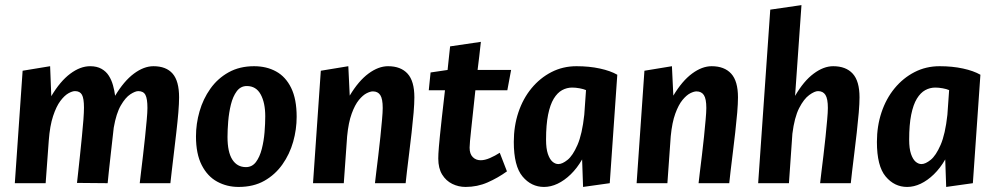

<svg xmlns="http://www.w3.org/2000/svg" viewBox="-20 -728 3954 763"><path d="M38.9 0 69.9 -446.9 179.2 -464.9 183.8 -345.8Q219.3 -405.4 259.2 -435.1Q299.1 -464.9 338.1 -464.9Q364.9 -464.9 383.3 -454.5Q401.8 -444.1 412.6 -426.8Q423.5 -409.5 429.1 -388.8Q434.8 -368.1 437.5 -347.4Q472.5 -405.9 512.1 -435.4Q551.8 -464.9 589.8 -464.9Q640.4 -464.9 666.1 -435.3Q691.7 -405.7 691.7 -341.1Q691.7 -317.1 688.7 -280.7Q685.6 -244.2 680.7 -202Q675.9 -159.8 671 -119.4Q666.2 -78.9 662.4 -47Q658.6 -15 657.1 0H535.3Q536.9 -14 540.4 -43.7Q544 -73.3 548.3 -110Q552.6 -146.6 556.5 -183.7Q560.3 -220.8 563.1 -251.7Q565.9 -282.5 565.9 -298.9Q565.9 -335.8 557.9 -350.9Q549.9 -365.9 529.6 -365.9Q517.5 -365.9 498 -353.3Q478.5 -340.6 460.2 -309.1Q441.9 -277.7 432 -220.7Q425.8 -163.4 420.5 -118.9Q415.2 -74.3 412.3 -44.4Q409.3 -14.4 407.8 0L286 -1.1Q287.5 -15.1 290.8 -44.8Q294.1 -74.5 297.9 -110.8Q301.7 -147.2 305.4 -184.3Q309.2 -221.4 311.5 -252.3Q313.7 -283.1 313.7 -300Q313.7 -337 305.7 -351.4Q297.7 -365.9 278 -365.9Q267.3 -365.9 251.6 -357.1Q236 -348.2 219.8 -326.7Q203.7 -305.2 191 -266.8Q178.2 -228.4 173.8 -169.3L161.4 0Z M928 14.9Q881.6 14.9 843.1 -6.1Q804.6 -27 781.7 -71.7Q758.8 -116.4 758.8 -186.1Q758.8 -236.3 773 -285.5Q787.1 -334.7 815.9 -375.4Q844.7 -416.1 888.3 -440.5Q931.9 -464.9 989.7 -464.9Q1039.4 -464.9 1077.4 -443.9Q1115.4 -423 1137.1 -378.6Q1158.9 -334.1 1158.9 -263.9Q1158.9 -213.7 1145 -164.5Q1131.1 -115.3 1102.3 -74.6Q1073.6 -33.9 1030.5 -9.5Q987.4 14.9 928 14.9ZM957.3 -63.9Q981.9 -63.9 997.1 -84.1Q1012.2 -104.3 1020.3 -135.9Q1028.4 -167.5 1031.3 -202.3Q1034.1 -237.2 1034.1 -266Q1034.1 -319.6 1015.9 -352.9Q997.7 -386.1 960.9 -386.1Q936.3 -386.1 920.9 -365.4Q905.5 -344.7 897.6 -312.6Q889.8 -280.5 886.9 -245.9Q884.1 -211.3 884.1 -184Q884.1 -123.8 903.2 -93.9Q922.4 -63.9 957.3 -63.9Z M1223.9 0 1254.9 -446.9 1364.2 -464.9 1369.8 -348Q1404.8 -406.5 1444.4 -435.7Q1484 -464.9 1522 -464.9Q1572.6 -464.9 1599.7 -435.3Q1626.7 -405.7 1626.7 -341.1Q1626.7 -317.1 1623.7 -280.7Q1620.6 -244.2 1615.8 -202Q1611 -159.8 1606 -119.4Q1601 -78.9 1597.2 -47Q1593.4 -15 1592 0H1470.1Q1471.7 -14 1475.2 -43.7Q1478.7 -73.3 1483.3 -110Q1487.8 -146.6 1491.6 -183.7Q1495.3 -220.8 1498.1 -251.7Q1500.9 -282.5 1500.9 -298.9Q1500.9 -335.3 1491.2 -350.1Q1481.6 -364.8 1461.9 -364.8Q1451.6 -364.8 1436.9 -357.4Q1422.2 -350 1406.2 -330.7Q1390.3 -311.4 1377.6 -276.4Q1364.8 -241.4 1359.5 -186.7L1346.2 0Z M1830.1 14.9Q1802.1 14.9 1777.2 2.7Q1752.4 -9.5 1737 -34.5Q1721.7 -59.6 1721.7 -97.8Q1721.7 -106.6 1722.2 -117.1Q1722.8 -127.5 1724.1 -144.4Q1725.4 -161.2 1728.3 -189.2Q1731.3 -217.2 1735.9 -260.8Q1740.6 -304.4 1748.3 -369.2H1683.9L1691.1 -440L1758.7 -450Q1760.7 -472.1 1763.5 -495.4Q1766.2 -518.7 1768.7 -543.7L1891 -561.7Q1887.5 -532 1884.5 -503.8Q1881.4 -475.7 1877.9 -450H2011.1L1996.1 -369.2H1869.1Q1858.8 -271.3 1852.5 -214.1Q1846.2 -156.9 1846.2 -141.1Q1846.2 -116.3 1858.7 -103.8Q1871.1 -91.2 1890.1 -91.2Q1907 -91.2 1927.3 -100.1Q1947.7 -109 1966 -120.9L1994.6 -47Q1958.7 -21.1 1917.7 -3.1Q1876.8 14.9 1830.1 14.9Z M2142 14.9Q2091.3 14.9 2056.6 -26.6Q2021.8 -68 2021.8 -164Q2021.8 -226.9 2040.1 -281.6Q2058.4 -336.2 2092.1 -377.1Q2125.9 -418.1 2171.4 -441.5Q2216.9 -464.9 2270.9 -464.9Q2321.8 -464.9 2363.8 -455.7Q2405.8 -446.6 2433.1 -431L2403.1 0L2297.1 14.9L2293.3 -94.4Q2273.5 -59.9 2248.1 -35.2Q2222.7 -10.6 2195.8 2.1Q2168.9 14.9 2142 14.9ZM2198.9 -76Q2214.6 -76 2235.4 -92.7Q2256.2 -109.3 2274.9 -152.1Q2293.5 -194.8 2301.9 -271.9L2308.8 -369.9Q2299.1 -374.2 2283.5 -377.1Q2267.8 -380 2253.8 -380Q2232.5 -380 2213.7 -369.7Q2195 -359.4 2180.6 -335.9Q2166.3 -312.5 2158.1 -272.3Q2150 -232.2 2150 -173Q2150 -137.8 2157.2 -116.4Q2164.5 -95.1 2175.5 -85.5Q2186.6 -76 2198.9 -76Z M2509.9 0 2540.9 -446.9 2650.2 -464.9 2655.8 -348Q2690.8 -406.5 2730.4 -435.7Q2770 -464.9 2808 -464.9Q2858.6 -464.9 2885.7 -435.3Q2912.7 -405.7 2912.7 -341.1Q2912.7 -317.1 2909.7 -280.7Q2906.6 -244.2 2901.8 -202Q2897 -159.8 2892 -119.4Q2887 -78.9 2883.2 -47Q2879.4 -15 2878 0H2756.1Q2757.7 -14 2761.2 -43.7Q2764.7 -73.3 2769.3 -110Q2773.8 -146.6 2777.6 -183.7Q2781.3 -220.8 2784.1 -251.7Q2786.9 -282.5 2786.9 -298.9Q2786.9 -335.3 2777.2 -350.1Q2767.6 -364.8 2747.9 -364.8Q2737.6 -364.8 2722.9 -357.4Q2708.2 -350 2692.2 -330.7Q2676.3 -311.4 2663.6 -276.4Q2650.8 -241.4 2645.5 -186.7L2632.2 0Z M2992.9 0 3041 -689.7 3165 -707.7 3139.6 -347Q3174 -406.2 3213.6 -435.5Q3253.1 -464.9 3291 -464.9Q3341.6 -464.9 3368.7 -435.3Q3395.7 -405.7 3395.7 -341.1Q3395.7 -317.1 3392.7 -280.7Q3389.6 -244.2 3384.8 -202Q3380 -159.8 3375 -119.4Q3370 -78.9 3366.2 -47Q3362.4 -15 3361 0H3239.1Q3240.7 -14 3244.2 -43.7Q3247.7 -73.3 3252.3 -110Q3256.8 -146.6 3260.6 -183.7Q3264.3 -220.8 3267.1 -251.7Q3269.9 -282.5 3269.9 -298.9Q3269.9 -335.8 3260.2 -350.9Q3250.6 -365.9 3230.9 -365.9Q3217.3 -365.9 3195.9 -350.4Q3174.5 -334.9 3155.7 -298.3Q3137 -261.6 3128.9 -196.5L3115.2 0Z M3585 14.9Q3534.3 14.9 3499.6 -26.6Q3464.8 -68 3464.8 -164Q3464.8 -226.9 3483.1 -281.6Q3501.4 -336.2 3535.1 -377.1Q3568.9 -418.1 3614.4 -441.5Q3659.9 -464.9 3713.9 -464.9Q3764.8 -464.9 3806.8 -455.7Q3848.8 -446.6 3876.1 -431L3846.1 0L3740.1 14.9L3736.3 -94.4Q3716.5 -59.9 3691.1 -35.2Q3665.7 -10.6 3638.8 2.1Q3611.9 14.9 3585 14.9ZM3641.9 -76Q3657.6 -76 3678.4 -92.7Q3699.2 -109.3 3717.9 -152.1Q3736.5 -194.8 3744.9 -271.9L3751.8 -369.9Q3742.1 -374.2 3726.5 -377.1Q3710.8 -380 3696.8 -380Q3675.5 -380 3656.7 -369.7Q3638 -359.4 3623.6 -335.9Q3609.3 -312.5 3601.1 -272.3Q3593 -232.2 3593 -173Q3593 -137.8 3600.2 -116.4Q3607.5 -95.1 3618.5 -85.5Q3629.6 -76 3641.9 -76Z"/></svg>

Font: Ancizar Sans Thin
Style: Italic
Weight: 100
Italic angle: -4°
Designer: Cesar Puertas, Viviana Monsalve, Julian Moncada, Julian Prieto, Jose Castro, Mariel Hernandez, Felipe Aragon, Sara Alarc
Version: Version 8.100